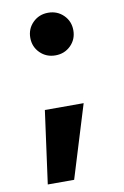

<svg xmlns="http://www.w3.org/2000/svg" viewBox="-83 -570 528 819"><g transform="rotate(-10 181.0 -160.5)"><path d="M56.2 200.7 99.1 -114.3H267.1L170.4 200.7ZM184.6 -335.9Q145 -335.9 118.2 -362.5Q91.3 -389.2 91.3 -428.2Q91.3 -467.3 118.2 -493.9Q145 -520.5 184.6 -520.5Q224.1 -520.5 251 -493.9Q277.8 -467.3 277.8 -428.2Q277.8 -389.2 251 -362.5Q224.1 -335.9 184.6 -335.9Z"/></g></svg>

Font: Inter Extra Bold
Style: Regular
Weight: 800
Designer: Rasmus Andersson
Foundry: rsms
Version: Version 4.000;git-3c8e0fc